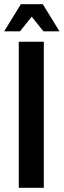

<svg xmlns="http://www.w3.org/2000/svg" viewBox="-35 -900 305 920"><path d="M-15 -750 65 -880H170L250 -750H173L117 -820L61 -750ZM55 0V-700H175V0Z"/></svg>

Font: Cuprum
Style: Bold
Weight: 700
Designer: Jovanny Lemonad
Foundry: Jovanny Lemonad
Version: Version 2.000